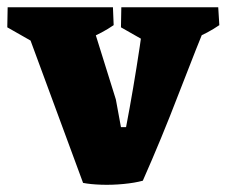

<svg xmlns="http://www.w3.org/2000/svg" viewBox="-46 -499 622 527"><path d="M182 3 13 -455 193 -479 272 -226 286 -150H300Q310 -202 319.5 -258Q329 -314 337.5 -370.5Q346 -427 352 -479H539Q491 -363 444 -240.5Q397 -118 346 -3Q324 3 293 6Q262 9 232 8Q202 7 182 3ZM148 -325 -26 -424 -25 -479H192ZM197 -393 111 -479H264L266 -430Q250 -419 233 -410Q216 -401 197 -393ZM460 -325 286 -424 287 -479H504ZM487 -393 400 -479H553L556 -430Q540 -419 523 -410Q506 -401 487 -393Z"/></svg>

Font: Eczar
Style: Bold
Weight: 700
Designer: Vaibhav Singh
Foundry: Rosetta Type Foundry
Version: Version 2.000